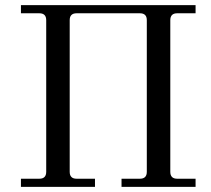

<svg xmlns="http://www.w3.org/2000/svg" viewBox="-20 -732 828 752"><path d="M62 0V-32H134Q161 -32 161 -59V-653Q161 -680 134 -680H62V-712H746V-680H674Q647 -680 647 -653V-59Q647 -32 674 -32H746V0H456V-32H528Q555 -32 555 -59V-653Q555 -680 528 -680H280Q253 -680 253 -653V-59Q253 -32 280 -32H352V0Z"/></svg>

Font: Old Standard TT
Style: Regular
Weight: 400
Designer: Alexey Kryukov <alexios@thessalonica.org.ru>
Version: Version 1.0